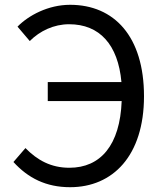

<svg xmlns="http://www.w3.org/2000/svg" viewBox="-20 -767 678 800"><path d="M104 -596C146 -638 204 -666 268 -666C395 -666 472 -581 486 -425H179V-346H487C480 -162 399 -68 269 -68C193 -68 136 -99 86 -150L36 -92C97 -25 172 13 272 13C450 13 580 -118 580 -366C580 -615 456 -747 272 -747C181 -747 99 -703 53 -656Z"/></svg>

Font: Noto Sans Mono CJK JP Regular
Style: Regular
Weight: 400
Designer: Ryoko NISHIZUKA (kana & ideographs); Paul D. Hunt (Latin, Greek & Cyrillic); Wenlong ZHANG (bopomofo); Sandoll Communica
Foundry: Adobe Systems Incorporated
Version: Version 1.004;PS 1.004;hotconv 1.0.82;makeotf.lib2.5.63406